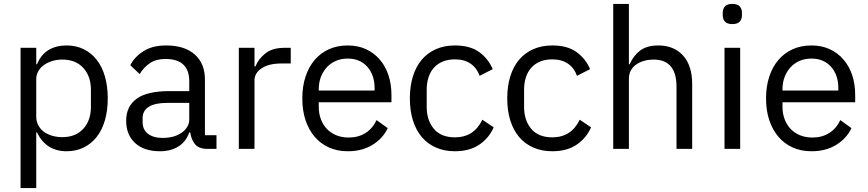

<svg xmlns="http://www.w3.org/2000/svg" viewBox="-20 -760 4432 980"><path d="M85 -516H165V-432H169Q189 -481 227.5 -504.5Q266 -528 320 -528Q368 -528 407 -509Q446 -490 473.5 -455Q501 -420 515.5 -370Q530 -320 530 -258Q530 -196 515.5 -146Q501 -96 473.5 -61Q446 -26 407 -7Q368 12 320 12Q215 12 169 -84H165V200H85ZM298 -60Q366 -60 405 -102.5Q444 -145 444 -214V-302Q444 -371 405 -413.5Q366 -456 298 -456Q271 -456 246.5 -448.5Q222 -441 204 -428Q186 -415 175.5 -396.5Q165 -378 165 -357V-165Q165 -140 175.5 -120.5Q186 -101 204 -87.5Q222 -74 246.5 -67Q271 -60 298 -60Z M1040 0Q995 0 975.5 -24Q956 -48 951 -84H946Q929 -36 890 -12Q851 12 797 12Q715 12 669.5 -30Q624 -72 624 -144Q624 -217 677.5 -256Q731 -295 844 -295H946V-346Q946 -401 916 -430Q886 -459 824 -459Q777 -459 745.5 -438Q714 -417 693 -382L645 -427Q666 -469 712 -498.5Q758 -528 828 -528Q922 -528 974 -482Q1026 -436 1026 -354V-70H1085V0ZM810 -56Q840 -56 865 -63Q890 -70 908 -83Q926 -96 936 -113Q946 -130 946 -150V-235H840Q771 -235 739.5 -215Q708 -195 708 -157V-136Q708 -98 735.5 -77Q763 -56 810 -56Z M1199 0V-516H1279V-421H1284Q1298 -458 1334 -487Q1370 -516 1433 -516H1464V-436H1417Q1352 -436 1315.5 -411.5Q1279 -387 1279 -350V0Z M1755 12Q1702 12 1659.5 -7Q1617 -26 1586.5 -61.5Q1556 -97 1539.5 -146.5Q1523 -196 1523 -258Q1523 -319 1539.5 -369Q1556 -419 1586.5 -454.5Q1617 -490 1659.5 -509Q1702 -528 1755 -528Q1807 -528 1848 -509Q1889 -490 1918 -456.5Q1947 -423 1962.5 -377Q1978 -331 1978 -276V-238H1607V-214Q1607 -181 1617.5 -152.5Q1628 -124 1647.5 -103Q1667 -82 1695.5 -70Q1724 -58 1760 -58Q1809 -58 1845.5 -81Q1882 -104 1902 -147L1959 -106Q1934 -53 1881 -20.5Q1828 12 1755 12ZM1755 -461Q1722 -461 1695 -449.5Q1668 -438 1648.5 -417Q1629 -396 1618 -367.5Q1607 -339 1607 -305V-298H1892V-309Q1892 -378 1854.5 -419.5Q1817 -461 1755 -461Z M2302 12Q2248 12 2205 -7Q2162 -26 2132.5 -61Q2103 -96 2087.5 -146Q2072 -196 2072 -258Q2072 -320 2087.5 -370Q2103 -420 2132.5 -455Q2162 -490 2205 -509Q2248 -528 2302 -528Q2379 -528 2425.5 -494.5Q2472 -461 2495 -407L2428 -373Q2414 -413 2382 -435Q2350 -457 2302 -457Q2266 -457 2239 -445.5Q2212 -434 2194 -413.5Q2176 -393 2167 -364.5Q2158 -336 2158 -302V-214Q2158 -146 2194.5 -102.5Q2231 -59 2302 -59Q2399 -59 2442 -149L2500 -110Q2475 -54 2425.5 -21Q2376 12 2302 12Z M2799 12Q2745 12 2702 -7Q2659 -26 2629.5 -61Q2600 -96 2584.5 -146Q2569 -196 2569 -258Q2569 -320 2584.5 -370Q2600 -420 2629.5 -455Q2659 -490 2702 -509Q2745 -528 2799 -528Q2876 -528 2922.5 -494.5Q2969 -461 2992 -407L2925 -373Q2911 -413 2879 -435Q2847 -457 2799 -457Q2763 -457 2736 -445.5Q2709 -434 2691 -413.5Q2673 -393 2664 -364.5Q2655 -336 2655 -302V-214Q2655 -146 2691.5 -102.5Q2728 -59 2799 -59Q2896 -59 2939 -149L2997 -110Q2972 -54 2922.5 -21Q2873 12 2799 12Z M3110 -740H3190V-432H3194Q3213 -476 3247.5 -502Q3282 -528 3340 -528Q3420 -528 3466.5 -476.5Q3513 -425 3513 -331V0H3433V-317Q3433 -456 3316 -456Q3292 -456 3269.5 -450Q3247 -444 3229 -432Q3211 -420 3200.5 -401.5Q3190 -383 3190 -358V0H3110Z M3718 -637Q3692 -637 3680.5 -649.5Q3669 -662 3669 -682V-695Q3669 -715 3680.5 -727.5Q3692 -740 3718 -740Q3744 -740 3755.5 -727.5Q3767 -715 3767 -695V-682Q3767 -662 3755.5 -649.5Q3744 -637 3718 -637ZM3678 -516H3758V0H3678Z M4122 12Q4069 12 4026.5 -7Q3984 -26 3953.5 -61.5Q3923 -97 3906.5 -146.5Q3890 -196 3890 -258Q3890 -319 3906.5 -369Q3923 -419 3953.5 -454.5Q3984 -490 4026.5 -509Q4069 -528 4122 -528Q4174 -528 4215 -509Q4256 -490 4285 -456.5Q4314 -423 4329.5 -377Q4345 -331 4345 -276V-238H3974V-214Q3974 -181 3984.5 -152.5Q3995 -124 4014.5 -103Q4034 -82 4062.5 -70Q4091 -58 4127 -58Q4176 -58 4212.5 -81Q4249 -104 4269 -147L4326 -106Q4301 -53 4248 -20.5Q4195 12 4122 12ZM4122 -461Q4089 -461 4062 -449.5Q4035 -438 4015.5 -417Q3996 -396 3985 -367.5Q3974 -339 3974 -305V-298H4259V-309Q4259 -378 4221.5 -419.5Q4184 -461 4122 -461Z"/></svg>

Font: IBM Plex Sans Arabic
Style: Regular
Weight: 400
Designer: Mike Abbink, Paul van der Laan, Pieter van Rosmalen, Wael Morcos, Khajak Apelian
Foundry: Bold Monday
Version: Version 1.1